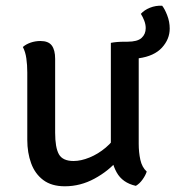

<svg xmlns="http://www.w3.org/2000/svg" viewBox="-20 -643 614 672"><path d="M75.5 -389.5Q75.5 -415.5 72.2 -438.5Q69 -461.5 60 -478.5Q70.5 -488 87 -493.8Q103.5 -499.5 121.5 -499.5Q149.5 -499.5 161.2 -483.8Q173 -468 173 -437V-178.5Q173 -126.5 186.2 -103Q199.5 -79.5 237.5 -79.5Q263.5 -79.5 293.5 -91.8Q323.5 -104 350.2 -126.5Q377 -149 393 -178.5V-83.5Q360 -44.5 310.8 -17.8Q261.5 9 207 9Q160.5 9 131.5 -12.8Q102.5 -34.5 89 -71.5Q75.5 -108.5 75.5 -153.5ZM368 -123V-493Q388 -497 416.5 -497H426Q461 -497 475.5 -510.2Q490 -523.5 490 -544.5Q490 -557.5 484.8 -571Q479.5 -584.5 473 -594.5Q485 -608 505 -616Q525 -624 547.5 -623Q556.5 -612 565.2 -589.5Q574 -567 574 -543Q574 -506 546.8 -476.2Q519.5 -446.5 465.5 -439V-139.5Q465.5 -110 471.2 -83.8Q477 -57.5 493.5 -42.5Q489.5 -29.5 479 -14.8Q468.5 0 455.5 7.5Q408.5 -3 388.2 -39.8Q368 -76.5 368 -123Z"/></svg>

Font: Signika Negative
Style: Regular
Weight: 400
Designer: Anna Giedry
Foundry: Anna Giedry
Version: Version 2.001